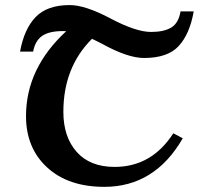

<svg xmlns="http://www.w3.org/2000/svg" viewBox="-20 -723 794 753"><path d="M389.2 9.8Q247.6 9.8 164.8 -66.4Q82 -142.6 82 -267.6Q82 -455.1 239.7 -600.6L226.1 -601.1Q171.9 -601.1 144.8 -581.8Q117.7 -562.5 109.9 -520.5H58.6Q74.7 -609.4 119.9 -656.2Q165 -703.1 253.4 -703.1Q314.5 -703.1 413.8 -650.4Q513.2 -597.7 572.8 -597.7Q622.1 -597.7 651.1 -614.7Q680.2 -631.8 688 -678.2H739.7Q724.1 -589.4 680.9 -542.5Q637.7 -495.6 544.9 -495.6Q482.4 -495.6 385.7 -548.3Q361.8 -561 340.8 -570.8Q228.5 -459 228.5 -284.2Q228.5 -186 280.8 -127.2Q333 -68.4 429.7 -68.4Q574.7 -68.4 659.7 -200.2L696.8 -180.7Q586.9 9.8 389.2 9.8Z"/></svg>

Font: Kelvinch
Style: Bold Italic
Weight: 700
Italic angle: -10°
Designer: Paul James Miller
Foundry: High-Logic / Made with FontCreator
Version: Version 3.30 September 23, 2016